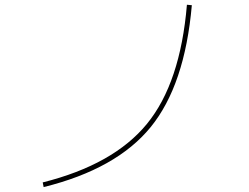

<svg xmlns="http://www.w3.org/2000/svg" viewBox="-20 -761 1040 801"><path d="M158.2 0Q454.1 -74.2 593.3 -244.6Q732.4 -415 759.8 -741.2L780.3 -739.3Q751 -405.3 608.4 -230.5Q465.8 -55.7 162.1 19.5Z"/></svg>

Font: Mgen+ 1m thin
Style: Regular
Weight: 100
Designer: [Source Han Sans]
Ryoko NISHIZUKA  (kana & ideographs); Paul D. Hunt (Latin, Greek & Cyrillic); Wenlong ZHANG  (bopomofo
Version: Version 1.059.20150602